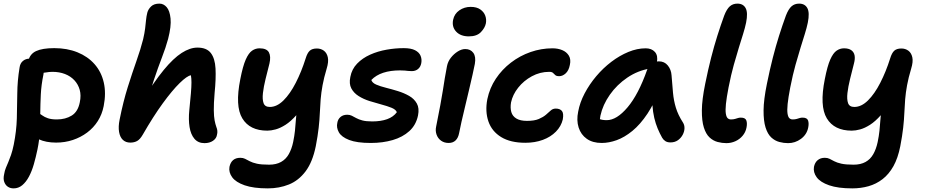

<svg xmlns="http://www.w3.org/2000/svg" viewBox="-37 -780 5109 1061"><path d="M273 8Q217 8 177 -10.5Q137 -29 117.5 -59Q98 -89 105 -123Q108 -139 121 -151.5Q134 -164 149 -164Q163 -164 174 -157.5Q185 -151 197 -142Q209 -133 228 -126.5Q247 -120 277 -120Q325 -120 359.5 -141.5Q394 -163 404 -215Q412 -253 403.5 -283.5Q395 -314 374 -336.5Q353 -359 322 -371Q291 -383 253 -383Q235 -383 216 -379.5Q197 -376 174 -376Q157 -376 143 -385Q129 -394 122 -409Q115 -424 119 -441Q127 -481 162 -497.5Q197 -514 263 -514Q334 -514 391 -491Q448 -468 485.5 -425.5Q523 -383 536.5 -324Q550 -265 536 -194Q527 -148 503.5 -111Q480 -74 444.5 -47.5Q409 -21 365.5 -6.5Q322 8 273 8ZM38 261Q20 261 6.5 252Q-7 243 -13.5 225.5Q-20 208 -14 182Q-11 163 -4.5 147.5Q2 132 9 115.5Q16 99 24 76Q32 53 39 19Q54 -56 56 -125Q58 -194 58.5 -263.5Q59 -333 71 -406Q74 -430 89.5 -443Q105 -456 127 -456Q151 -456 170 -444Q189 -432 198.5 -412.5Q208 -393 203 -368Q191 -310 188.5 -257.5Q186 -205 185.5 -156Q185 -107 183 -57Q181 -7 170 46Q161 89 150 127.5Q139 166 123 196Q107 226 86 243.5Q65 261 38 261Z M683 8Q658 8 642 -7Q626 -22 621 -51Q616 -80 624 -119Q644 -219 669 -298.5Q694 -378 717 -443Q740 -508 754 -563Q762 -598 765 -623Q768 -648 770 -669Q772 -690 777 -710Q782 -729 798 -744.5Q814 -760 844 -760Q867 -760 884 -740.5Q901 -721 905.5 -678Q910 -635 892 -565Q879 -517 857.5 -461.5Q836 -406 813 -337Q790 -268 772 -177L750 -223Q814 -328 867.5 -393Q921 -458 967 -487.5Q1013 -517 1054 -517Q1105 -517 1128 -487Q1151 -457 1154 -401.5Q1157 -346 1149 -267Q1144 -207 1144.5 -171Q1145 -135 1149 -114.5Q1153 -94 1159 -77Q1163 -68 1164 -57Q1165 -46 1162 -35Q1159 -15 1140 -2Q1121 11 1093 11Q1058 11 1037.5 -13Q1017 -37 1010.5 -78Q1004 -119 1009 -170Q1015 -228 1018 -265Q1021 -302 1021 -324.5Q1021 -347 1018 -364Q997 -361 956 -321Q915 -281 862.5 -209Q810 -137 752 -36Q737 -10 721 -1Q705 8 683 8Z M1443 261Q1364 261 1315 244Q1266 227 1246 199.5Q1226 172 1231 142Q1242 92 1291 92Q1306 92 1317 97.5Q1328 103 1343 111Q1358 119 1382.5 124.5Q1407 130 1450 130Q1489 130 1516 115Q1543 100 1559 71.5Q1575 43 1583 5Q1590 -29 1593 -58Q1596 -87 1598 -117Q1600 -147 1604 -182.5Q1608 -218 1617 -264L1662 -231Q1631 -178 1600.5 -143.5Q1570 -109 1541 -90.5Q1512 -72 1486.5 -65Q1461 -58 1440 -58Q1343 -58 1302 -126Q1261 -194 1291 -343Q1305 -415 1321 -451Q1337 -487 1356 -500Q1375 -513 1397 -513Q1437 -513 1449 -490.5Q1461 -468 1452 -429Q1441 -386 1430.5 -343.5Q1420 -301 1416 -266Q1412 -231 1419.5 -210Q1427 -189 1454 -189Q1493 -189 1529.5 -225Q1566 -261 1597.5 -322.5Q1629 -384 1652 -457Q1661 -487 1674.5 -499.5Q1688 -512 1714 -512Q1736 -512 1752.5 -500Q1769 -488 1774.5 -463.5Q1780 -439 1768 -400Q1753 -350 1745.5 -309Q1738 -268 1735 -231.5Q1732 -195 1730.5 -157Q1729 -119 1724 -74Q1719 -29 1708 28Q1690 116 1651.5 167Q1613 218 1559.5 239.5Q1506 261 1443 261Z M2012 10Q1935 10 1892.5 -6.5Q1850 -23 1835.5 -49Q1821 -75 1827 -101Q1830 -121 1844.5 -133.5Q1859 -146 1882 -146Q1896 -146 1907 -140.5Q1918 -135 1931.5 -127.5Q1945 -120 1965.5 -114.5Q1986 -109 2020 -109Q2068 -109 2102.5 -121.5Q2137 -134 2156 -160Q2150 -175 2126.5 -184.5Q2103 -194 2071 -202.5Q2039 -211 2005.5 -221.5Q1972 -232 1945 -249Q1918 -266 1904.5 -291.5Q1891 -317 1899 -355Q1907 -398 1936.5 -428.5Q1966 -459 2008.5 -478Q2051 -497 2099.5 -505.5Q2148 -514 2194 -514Q2234 -514 2256.5 -502.5Q2279 -491 2287 -472Q2295 -453 2291 -431Q2287 -410 2273 -398.5Q2259 -387 2239 -387Q2227 -387 2218.5 -388Q2210 -389 2200 -390Q2190 -391 2173 -391Q2121 -391 2081 -378Q2041 -365 2015 -338Q2020 -322 2042 -312.5Q2064 -303 2096 -295Q2128 -287 2162 -276.5Q2196 -266 2224 -250Q2252 -234 2266.5 -208Q2281 -182 2273 -142Q2262 -89 2225 -55.5Q2188 -22 2133 -6Q2078 10 2012 10Z M2442 10Q2418 10 2400.5 -2.5Q2383 -15 2375.5 -36Q2368 -57 2373 -80Q2387 -150 2396 -198Q2405 -246 2410.5 -281.5Q2416 -317 2421 -348Q2426 -379 2433 -414Q2438 -440 2454.5 -461Q2471 -482 2492.5 -495.5Q2514 -509 2534 -509Q2563 -509 2578.5 -488Q2594 -467 2587 -427Q2583 -406 2574.5 -368Q2566 -330 2555 -283.5Q2544 -237 2533 -191Q2522 -145 2513 -106Q2504 -67 2500 -44Q2495 -18 2480.5 -4Q2466 10 2442 10ZM2554 -579Q2508 -579 2483.5 -605.5Q2459 -632 2467 -671Q2474 -704 2501.5 -723Q2529 -742 2564 -742Q2597 -742 2617 -728Q2637 -714 2644.5 -693.5Q2652 -673 2648 -651Q2643 -626 2620.5 -602.5Q2598 -579 2554 -579Z M2866 9Q2784 9 2732.5 -22.5Q2681 -54 2662 -109Q2643 -164 2656 -232Q2669 -294 2703 -345Q2737 -396 2786.5 -434Q2836 -472 2895 -492.5Q2954 -513 3016 -513Q3046 -513 3070 -503Q3094 -493 3106.5 -472.5Q3119 -452 3112 -421Q3106 -390 3089 -374.5Q3072 -359 3053 -359Q3038 -359 3031.5 -365Q3025 -371 3019 -377Q3013 -383 2998 -383Q2947 -383 2902 -358.5Q2857 -334 2826.5 -295.5Q2796 -257 2787 -214Q2782 -184 2788.5 -161Q2795 -138 2816.5 -125Q2838 -112 2875 -112Q2916 -112 2940.5 -122.5Q2965 -133 2980 -146Q2995 -159 3006.5 -169.5Q3018 -180 3034 -180Q3057 -180 3068 -167Q3079 -154 3073 -120Q3064 -82 3035 -52.5Q3006 -23 2962.5 -7Q2919 9 2866 9Z M3288 10Q3238 10 3205.5 -13Q3173 -36 3160.5 -75.5Q3148 -115 3158 -163Q3167 -213 3193.5 -263.5Q3220 -314 3258 -359Q3296 -404 3341.5 -438.5Q3387 -473 3435.5 -493Q3484 -513 3531 -513Q3564 -513 3582 -493Q3600 -473 3593 -436Q3590 -421 3579.5 -412.5Q3569 -404 3554 -401Q3487 -390 3429.5 -351Q3372 -312 3333 -256.5Q3294 -201 3281 -141Q3277 -120 3277 -102.5Q3277 -85 3283 -58L3238 -149Q3258 -130 3274 -123Q3290 -116 3316 -116Q3371 -116 3431 -187Q3491 -258 3539 -394Q3547 -416 3565 -428.5Q3583 -441 3604 -441Q3635 -441 3653.5 -418Q3672 -395 3674 -364Q3678 -311 3682 -267.5Q3686 -224 3698 -184.5Q3710 -145 3737 -103Q3746 -89 3745.5 -71Q3745 -53 3735.5 -35Q3726 -17 3709 -5Q3692 7 3668 7Q3651 7 3640 0Q3629 -7 3622 -19Q3608 -44 3597 -70.5Q3586 -97 3578.5 -128.5Q3571 -160 3568 -201.5Q3565 -243 3566 -298L3614 -301Q3581 -212 3541 -152Q3501 -92 3457.5 -56.5Q3414 -21 3371 -5.5Q3328 10 3288 10Z M3977 11Q3953 11 3928.5 4.5Q3904 -2 3884 -20.5Q3864 -39 3852.5 -75.5Q3841 -112 3841.5 -170.5Q3842 -229 3860 -317Q3876 -396 3892.5 -460.5Q3909 -525 3927 -582Q3945 -639 3965 -694Q3979 -730 3996 -745Q4013 -760 4038 -760Q4070 -760 4083.5 -735Q4097 -710 4086 -655Q4080 -626 4069.5 -592.5Q4059 -559 4046 -517Q4033 -475 4018 -421.5Q4003 -368 3989 -297Q3978 -240 3974.5 -205.5Q3971 -171 3974 -152Q3977 -133 3984.5 -126.5Q3992 -120 4002 -120Q4016 -120 4025.5 -123Q4035 -126 4042 -128Q4049 -130 4057 -130Q4082 -130 4087.5 -114Q4093 -98 4088 -74Q4083 -49 4066.5 -29.5Q4050 -10 4026.5 0.5Q4003 11 3977 11Z M4318 11Q4294 11 4269.5 4.5Q4245 -2 4225 -20.5Q4205 -39 4193.5 -75.5Q4182 -112 4182.5 -170.5Q4183 -229 4201 -317Q4217 -396 4233.5 -460.5Q4250 -525 4268 -582Q4286 -639 4306 -694Q4320 -730 4337 -745Q4354 -760 4379 -760Q4411 -760 4424.5 -735Q4438 -710 4427 -655Q4421 -626 4410.5 -592.5Q4400 -559 4387 -517Q4374 -475 4359 -421.5Q4344 -368 4330 -297Q4319 -240 4315.5 -205.5Q4312 -171 4315 -152Q4318 -133 4325.5 -126.5Q4333 -120 4343 -120Q4357 -120 4366.5 -123Q4376 -126 4383 -128Q4390 -130 4398 -130Q4423 -130 4428.5 -114Q4434 -98 4429 -74Q4421 -36 4389 -12.5Q4357 11 4318 11Z M4673 261Q4594 261 4545 244Q4496 227 4476 199.5Q4456 172 4461 142Q4466 118 4481.5 105Q4497 92 4521 92Q4536 92 4547 97.5Q4558 103 4573 111Q4588 119 4612.5 124.5Q4637 130 4680 130Q4719 130 4746 115Q4773 100 4789 71.5Q4805 43 4813 5Q4820 -29 4823 -58Q4826 -87 4828 -117Q4830 -147 4834 -182.5Q4838 -218 4847 -264L4892 -231Q4861 -178 4830.5 -143.5Q4800 -109 4771 -90.5Q4742 -72 4716.5 -65Q4691 -58 4670 -58Q4573 -58 4532 -126Q4491 -194 4521 -343Q4535 -415 4551 -451Q4567 -487 4586 -500Q4605 -513 4627 -513Q4653 -513 4667.5 -502.5Q4682 -492 4685.5 -473.5Q4689 -455 4682 -429Q4671 -386 4660.5 -343.5Q4650 -301 4646 -266Q4642 -231 4649.5 -210Q4657 -189 4684 -189Q4723 -189 4759.5 -225Q4796 -261 4827.5 -322.5Q4859 -384 4882 -457Q4891 -487 4904.5 -499.5Q4918 -512 4944 -512Q4966 -512 4982.5 -500Q4999 -488 5004.5 -463.5Q5010 -439 4998 -400Q4983 -350 4975.5 -309Q4968 -268 4965 -231.5Q4962 -195 4960.5 -157Q4959 -119 4954 -74Q4949 -29 4938 28Q4925 94 4900 138.5Q4875 183 4840 210Q4805 237 4762.5 249Q4720 261 4673 261Z"/></svg>

Font: Shantell Sans Light SemiBold
Style: Italic
Weight: 600
Italic angle: -11°
Version: Version 1.011;[c5ecc13dd]